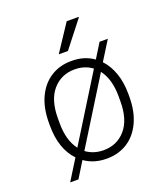

<svg xmlns="http://www.w3.org/2000/svg" viewBox="-142 -821 859 981"><g transform="rotate(-20 288.0 -330.0)"><path d="M504 -263V-248Q504 -168 476.5 -109.5Q449 -51 400.5 -20.5Q352 10 290 10H287Q219 10 168 -26L115 60H70L139 -51Q72 -121 72 -248V-263Q72 -344 99.5 -402Q127 -460 175.5 -490.5Q224 -521 286 -521H289Q359 -521 408 -485L457 -564H502L437 -460Q469 -426 486.5 -376Q504 -326 504 -263ZM165 -94 383 -445Q343 -475 288 -475Q215 -475 169 -422Q123 -369 123 -269V-242Q123 -149 165 -94ZM453 -269Q453 -362 411 -417L193 -66Q234 -36 288 -36Q361 -36 407 -89Q453 -142 453 -242ZM400 -720V-717L289 -575H239L335 -720Z"/></g></svg>

Font: Chivo Thin
Style: Regular
Weight: 100
Designer: Hector Gatti
Foundry: Omnibus-Type
Version: Version 1.007